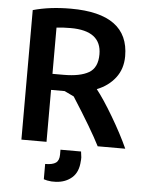

<svg xmlns="http://www.w3.org/2000/svg" viewBox="-60 -753 760 1013"><g transform="rotate(5 319.5 -246.5)"><path d="M581 -480Q581 -413 544.5 -365.5Q508 -318 447 -294Q486 -245 538 -157Q590 -69 624 6H478Q434 -81 329 -245L279 -269H207V6H74V-680Q162 -705 274 -705Q581 -705 581 -480ZM282 -603Q241 -603 207 -599V-354H266Q353 -354 399 -380.5Q445 -407 445 -478Q445 -603 282 -603ZM284 67V41H393Q397 67 397 72Q397 88 396 92Q393 150 359.5 179.5Q326 209 275 212H251Q226 210 210 204V123Q249 123 266.5 110.5Q284 98 284 67Z"/></g></svg>

Font: Repo
Style: DemiBold
Weight: 600
Designer: Stefan Peev
Foundry: Context Ltd
Version: Version 001.000